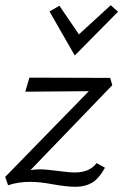

<svg xmlns="http://www.w3.org/2000/svg" viewBox="-20 -706 473 737"><path d="M433 -661 267 -493 170 -662 208 -684 283 -574 405 -686ZM403 -407 411 -379 97 -53Q114 -56 132 -56Q157 -56 201 -50Q245 -44 267 -44Q324 -44 351 -80L383 -62Q358 -18 331.5 -3.5Q305 11 270 11Q236 11 183.5 1.5Q131 -8 97 -8Q50 -8 11 5L0 -27L321 -356L77 -354L93 -408Z"/></svg>

Font: EauTest
Style: Italic
Weight: 400
Italic angle: -12°
Designer: Christian Thalmann (Catharsis Fonts)
Version: Version 0.001;PS 000.001;hotconv 1.0.88;makeotf.lib2.5.64775